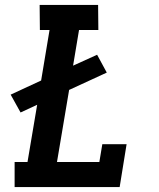

<svg xmlns="http://www.w3.org/2000/svg" viewBox="-20 -755 640 775"><path d="M463 0H39V-101H91L130 -332L63 -301L23 -373L146 -430L180 -634H141L140 -735H376L377 -634H299L275 -490L372 -534L411 -462L259 -392L210 -101H381L393 -173H491Z"/></svg>

Font: Iosevka HT Extended
Style: Bold Italic
Weight: 700
Width: 7
Italic angle: -9°
Monospace: yes
Designer: Belleve Invis
Foundry: Belleve Invis
Version: Version 32.3.0; ttfautohint (v1.8.4)